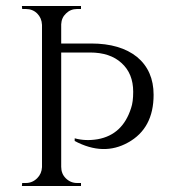

<svg xmlns="http://www.w3.org/2000/svg" viewBox="-20 -620 567 640"><path d="M284 -475Q381 -475 437 -430Q492 -384 492 -304Q492 -192 407 -145Q325 -99 229 -150V-159Q265 -149 306 -156Q389 -171 417 -260Q424 -280 424 -314Q424 -375 385 -410Q347 -445 280 -445H184V-64Q184 -41 199 -26Q215 -10 237 -10H250V0H53L54 -10H66Q88 -10 104 -26Q119 -41 120 -63V-537Q119 -560 104 -575Q89 -590 66 -590H54L53 -600H250V-590H237Q215 -590 200 -575Q185 -561 184 -539V-475Z"/></svg>

Font: Cinzel(RUS BY LYAJKA)
Style: Regular
Weight: 400
Designer: Natanael Gama
Version: Version 1.001;PS 001.001;hotconv 1.0.56;makeotf.lib2.0.21325